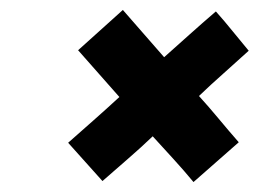

<svg xmlns="http://www.w3.org/2000/svg" viewBox="-20 -366 560 386"><path d="M310 -251Q337 -275 361.5 -297Q386 -319 414 -343Q431 -324 447.5 -303.5Q464 -283 480 -264Q456 -242 430 -219Q404 -196 380 -173Q400 -151 419.5 -127.5Q439 -104 460 -80L369 0Q350 -23 329 -46Q308 -69 287 -92Q263 -69 237 -46.5Q211 -24 186 -2Q169 -21 151.5 -40.5Q134 -60 117 -79Q143 -102 168.5 -124.5Q194 -147 220 -171L137 -265L227 -346Z"/></svg>

Font: Josefin Sans Thin Medium
Style: Italic
Weight: 500
Italic angle: -7°
Version: Version 2.000